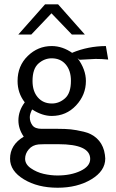

<svg xmlns="http://www.w3.org/2000/svg" viewBox="-20 -670 540 896"><path d="M26.9 70.8Q26.9 5.9 90.8 -32.2Q65.9 -68.4 65.9 -107.9Q65.9 -152.8 95.2 -191.9V-192.9Q62 -235.8 62 -292Q62 -362.8 109.6 -408.9Q157.2 -455.1 221.2 -455.1Q272 -455.1 318.8 -421.9L316.9 -423.8Q391.1 -454.6 474.1 -455.1L484.9 -392.1Q455.1 -395 425.8 -395Q422.9 -395 351.1 -391.1L341.8 -398.9Q380.9 -345.7 380.9 -292Q380.9 -227.1 335 -178Q289.1 -128.9 221.2 -128.9Q177.2 -128.9 129.9 -159.2Q118.7 -137.2 119.1 -122.1Q119.1 -102.1 131.1 -85.4Q143.1 -68.8 174.8 -68.8H250Q285.2 -68.8 309.6 -66.4Q334 -64 370.6 -55.4Q407.2 -46.9 431.6 -24.4Q456.1 -2 465.8 33.2Q470.7 53.2 471.2 69.8Q471.2 127.9 406 167Q340.8 206.1 249 206.1Q156.2 206.1 91.6 167Q26.9 127.9 26.9 70.8ZM65.4 -508.8 190.4 -649.9H251L376 -508.8H315.4L220.2 -607.9L126 -508.8ZM97.2 70.8Q97.2 96.7 124 115.2Q150.9 133.8 183.8 141.4Q216.8 148.9 248 148.9Q311 148.9 356 127.4Q400.9 106 400.9 71.8Q400.9 2.9 252 2.9H189L160.2 3.9Q131.3 6.8 114.3 26.9Q97.2 46.9 97.2 70.8ZM131.8 -292Q131.8 -244.1 156.5 -215.6Q181.2 -187 222.2 -187Q256.3 -187 283.7 -211.4Q311 -235.8 311 -293Q311 -340.8 286.6 -369.4Q262.2 -397.9 221.2 -397.9Q187 -397.9 159.4 -373.5Q131.8 -349.1 131.8 -292Z"/></svg>

Font: CMU Sans Serif
Style: Medium
Weight: 500
Version: Version 0.7.0